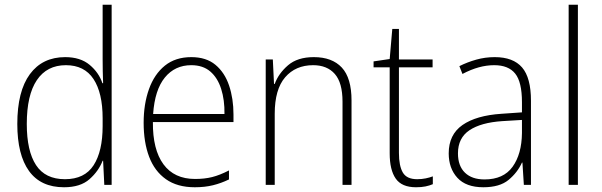

<svg xmlns="http://www.w3.org/2000/svg" viewBox="-20 -780 2539 810"><path d="M250 10Q152 10 102.5 -58.5Q53 -127 53 -257Q53 -395 106 -467Q159 -539 255 -539Q319 -539 358 -506.5Q397 -474 412 -429H415Q413 -481 413 -530V-760H451V0H420L415 -102H413Q396 -58 357.5 -24Q319 10 250 10ZM254 -24Q337 -24 375 -83Q413 -142 413 -248V-281Q413 -388 374.5 -446.5Q336 -505 258 -505Q178 -505 135.5 -442Q93 -379 93 -257Q93 -143 132 -83.5Q171 -24 254 -24Z M787 -539Q850 -539 889 -506.5Q928 -474 946.5 -419Q965 -364 965 -297V-265H625Q624 -149 669.5 -87Q715 -25 803 -25Q843 -25 875 -33Q907 -41 946 -61V-23Q913 -7 878.5 1.5Q844 10 802 10Q728 10 680 -24Q632 -58 609 -119Q586 -180 586 -262Q586 -341 608.5 -404Q631 -467 675.5 -503Q720 -539 787 -539ZM787 -505Q718 -505 675.5 -453Q633 -401 626 -299H927Q928 -358 913 -405Q898 -452 867 -478.5Q836 -505 787 -505Z M1304 -539Q1381 -539 1422 -495Q1463 -451 1463 -356V0H1425V-351Q1425 -431 1392.5 -468Q1360 -505 1301 -505Q1227 -505 1183 -454Q1139 -403 1139 -300V0H1101V-529H1131L1136 -426H1139Q1155 -470 1195 -504.5Q1235 -539 1304 -539Z M1740 -24Q1759 -24 1776 -27.5Q1793 -31 1806 -36V-3Q1792 3 1775 6.5Q1758 10 1735 10Q1675 10 1649.5 -26.5Q1624 -63 1624 -133V-496H1556V-521L1624 -531L1635 -658H1663V-529H1805V-496H1663V-135Q1663 -80 1679.5 -52Q1696 -24 1740 -24Z M2067 -539Q2145 -539 2182.5 -495.5Q2220 -452 2220 -355V0H2190L2184 -94H2182Q2163 -52 2125.5 -21Q2088 10 2019 10Q1946 10 1909.5 -30Q1873 -70 1873 -133Q1873 -212 1931 -252.5Q1989 -293 2096 -300L2182 -306V-349Q2182 -434 2153.5 -469.5Q2125 -505 2065 -505Q2033 -505 2000 -496Q1967 -487 1931 -468L1918 -501Q1952 -518 1989.5 -528.5Q2027 -539 2067 -539ZM2099 -269Q2009 -263 1960.5 -230.5Q1912 -198 1912 -133Q1912 -80 1941.5 -51.5Q1971 -23 2024 -23Q2104 -23 2142.5 -76.5Q2181 -130 2182 -219V-274Z M2418 0H2379V-760H2418Z"/></svg>

Font: Noto Sans Gurmukhi SemiCondensed ExtraLight
Style: Regular
Weight: 200
Width: 4
Designer: Jelle Bosma - Monotype Design Team
Foundry: Monotype Imaging Inc.
Version: Version 2.004; ttfautohint (v1.8.4.7-5d5b)